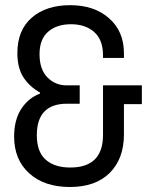

<svg xmlns="http://www.w3.org/2000/svg" viewBox="-20 -713 583 745"><path d="M460.9 -507V-488.3H379.7V-498.3Q379.7 -559.1 345.1 -589.1Q310.6 -619 255.6 -619Q200.7 -619 167 -590.1Q133.4 -561.3 133.4 -502.6Q133.4 -444 163.8 -412.9Q194.2 -381.8 238.5 -381.8H289.3V-310.6H240.2Q122.9 -310.6 122.9 -188.5Q122.9 -123.8 157.3 -93.4Q191.6 -63 252.8 -63Q379.7 -63 379.7 -189.4V-381.8H530.4V-308.9H460.9V-192Q460.9 -96.9 405.7 -42.1Q350.6 12.6 251.3 12.6Q152 12.6 93.4 -40.4Q34.8 -93.4 34.8 -183.3Q34.8 -247.6 62.3 -290.2Q89.9 -332.8 135.1 -349.7V-354Q93.4 -377.5 70.4 -413.8Q47.4 -450 47.4 -507Q47.4 -596 103.2 -644.4Q159 -692.9 252.4 -692.9Q345.8 -692.9 403.3 -642.1Q460.9 -591.2 460.9 -507Z"/></svg>

Font: Puralecka Narrow
Style: Regular
Weight: 400
Designer: Hector Gatti, Marcela Romero, Pablo Cosgaya and Nicolas Silva
Version: Version 1.004;PS 001.004;hotconv 1.0.70;makeotf.lib2.5.58329